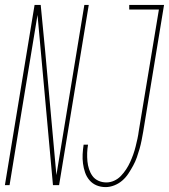

<svg xmlns="http://www.w3.org/2000/svg" viewBox="-45 -755 689 783"><path d="M-25 0 96 -735H121L139 -549L185 -41L299 -735H317L196 0H171L108 -694Q91 -594 75 -494Q59 -394 42 -294L-6 0ZM386 8Q366 8 349 1Q332 -6 320 -20Q308 -34 302 -51.5Q296 -69 293.5 -88Q291 -107 292 -126Q293 -145 296 -165H314Q311 -148 310.5 -131Q310 -114 311.5 -97.5Q313 -81 318 -65.5Q323 -50 332 -37.5Q341 -25 356 -18Q371 -11 389 -11Q405 -11 420.5 -18Q436 -25 448 -37.5Q460 -50 469.5 -64.5Q479 -79 486 -94.5Q493 -110 498.5 -125.5Q504 -141 508 -157Q512 -173 515.5 -189Q519 -205 521 -221L603 -716H482V-735H624L539 -218Q536 -201 532.5 -183Q529 -165 524 -147.5Q519 -130 513 -113Q507 -96 498 -79.5Q489 -63 478.5 -47Q468 -31 453.5 -18.5Q439 -6 421 1Q403 8 386 8Z"/></svg>

Font: Iosevka Thin Extended
Style: Italic
Weight: 100
Width: 7
Italic angle: -9°
Monospace: yes
Designer: Belleve Invis
Foundry: Belleve Invis
Version: Version 32.5.0; ttfautohint (v1.8.4)